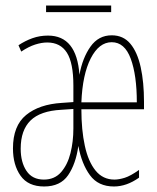

<svg xmlns="http://www.w3.org/2000/svg" viewBox="-20 -666 570 696"><path d="M140 10Q82 10 54.5 -29Q27 -68 27 -128Q27 -210 74.5 -249Q122 -288 204 -293L246 -296V-356Q246 -438 222.5 -475Q199 -512 151 -512Q131 -512 107.5 -504.5Q84 -497 57 -479L47 -502Q71 -518 97.5 -527.5Q124 -537 154 -537Q258 -537 268 -395Q279 -456 308 -497Q337 -538 385 -538Q427 -538 452.5 -507.5Q478 -477 490 -422.5Q502 -368 502 -297V-270H275Q275 -195 287.5 -137.5Q300 -80 326.5 -47.5Q353 -15 395 -15Q411 -15 432 -21.5Q453 -28 484 -50V-22Q439 10 393 10Q336 10 306 -31Q276 -72 264 -137Q255 -72 227 -31Q199 10 140 10ZM476 -295Q476 -393 454 -453Q432 -513 385 -513Q339 -513 309 -454.5Q279 -396 275 -295ZM139 -15Q178 -15 201.5 -42Q225 -69 235.5 -111Q246 -153 246 -200V-271L202 -268Q126 -264 90.5 -229Q55 -194 55 -127Q55 -78 76 -46.5Q97 -15 139 -15ZM147 -622V-646H383V-622Z"/></svg>

Font: Noto Sans Mono Condensed Thin
Style: Regular
Weight: 100
Width: 3
Designer: Monotype Design Team
Foundry: Monotype Imaging Inc.
Version: Version 2.014; ttfautohint (v1.8.4.7-5d5b)